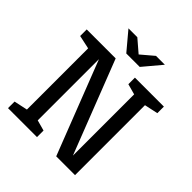

<svg xmlns="http://www.w3.org/2000/svg" viewBox="-241 -1079 1242 1242"><g transform="rotate(45 380.0 -458.0)"><path d="M298 -720H33V-660L126 -640V-80L33 -60V0H298V-60L225 -80V-640L474 0H646V-640L739 -660V-720H474V-660L547 -640V-80ZM552 -916H471L385 -843L300 -916H219L324 -791H447Z"/></g></svg>

Font: Hermeneus One
Style: Regular
Weight: 400
Designer: Rodrigo Fuenzalida, Pablo Impallari
Foundry: Pablo Impallari, Rodrigo Fuenzalida
Version: Version 1.002